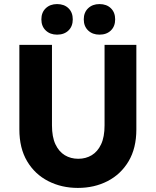

<svg xmlns="http://www.w3.org/2000/svg" viewBox="-20 -910 764 942"><path d="M75 -275V-690H235V-295Q235 -238 252 -202Q269 -166 298 -148.5Q327 -131 364 -131Q401 -131 430 -148.5Q459 -166 476 -202Q493 -238 493 -295V-690H649V-275Q649 -183 611 -119Q573 -55 508 -21.5Q443 12 362 12Q282 12 216.5 -21.5Q151 -55 113 -119Q75 -183 75 -275ZM183 -815Q183 -849 204.5 -869.5Q226 -890 260 -890Q295 -890 316 -869.5Q337 -849 337 -815Q337 -781 316 -760.5Q295 -740 260 -740Q226 -740 204.5 -760.5Q183 -781 183 -815ZM391 -815Q391 -849 412.5 -869.5Q434 -890 468 -890Q503 -890 524 -869.5Q545 -849 545 -815Q545 -781 524 -760.5Q503 -740 468 -740Q434 -740 412.5 -760.5Q391 -781 391 -815Z"/></svg>

Font: Radio Canada
Style: Regular
Weight: 400
Designer: Charles Daoud, Etienne Aubert Bonn, Alexandre Saumier Demers, Jacques Le Bailly
Foundry: Radio-Canada
Version: Version 2.104;gftools[0.9.28.dev5+ged2979d]